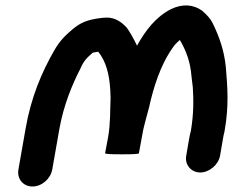

<svg xmlns="http://www.w3.org/2000/svg" viewBox="-20 -599 864 698"><path d="M98 79C132 79 164 51 170 17L196 -131C211 -215 241 -289 273 -351C284 -378 298 -391 318 -408H320C327 -409 332 -410 337 -411C366 -376 378 -326 381 -270L382 -244C380 -197 382 -152 373 -100L362 -42C362 -39 382 -38 423 -38C464 -38 485 -39 485 -42L496 -102C503 -144 508 -154 522 -209C539 -287 564 -358 598 -411L613 -433C620 -441 626 -447 633 -453H634L636 -450C657 -413 672 -374 676 -323L681 -281C684 -234 684 -183 674 -124C672 -114 669 -105 668 -97L657 -33C651 0 675 28 708 28C741 28 774 0 780 -33L791 -97C792 -104 794 -112 796 -120C813 -214 807 -282 801 -355C795 -416 777 -465 755 -511C745 -532 733 -544 715 -560C683 -583 644 -586 602 -566C547 -538 510 -490 478 -433C468 -455 451 -485 441 -498C425 -516 400 -536 367 -535C359 -535 351 -534 343 -533C297 -527 273 -517 243 -492C216 -469 197 -450 178 -417C131 -336 92 -242 73 -131L47 17C41 51 64 79 98 79Z"/></svg>

Font: Blanket
Style: BdObl
Weight: 700
Foundry: Cannot Into Space Fonts
Version: Version 0.9